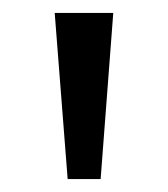

<svg xmlns="http://www.w3.org/2000/svg" viewBox="-20 -734 261 298"><path d="M155.8 -713.9 136.2 -456.1H85L64.9 -713.9Z"/></svg>

Font: f0_51640 
Style: Regular
Weight: 400
Foundry: Ascender Corporation
Version: Version 1.10